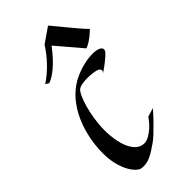

<svg xmlns="http://www.w3.org/2000/svg" viewBox="-235 -789 854 854"><g transform="rotate(-45 192.0 -362.0)"><path d="M359.9 -471.2Q355 -465.8 345.7 -457Q337.4 -449.7 323 -438.2Q308.6 -426.8 285.2 -411.1Q291 -416.5 291.5 -420.9Q292 -425.3 290.5 -428.7Q288.6 -432.6 284.2 -436Q276.4 -440.4 259 -443.1Q241.7 -445.8 222.2 -445.8Q205.6 -445.8 190.9 -443.6Q176.3 -441.4 167 -436Q158.2 -430.7 148.2 -410.2Q138.2 -389.6 129.9 -360.4Q121.6 -331.1 116.2 -296.1Q110.8 -261.2 110.8 -227.1Q110.8 -210.9 112.5 -191.9Q114.3 -172.9 118.2 -154.1Q122.1 -135.3 128.9 -117.9Q135.7 -100.6 146 -87.4Q156.2 -74.2 169.9 -66.9Q183.6 -59.6 202.1 -61Q213.9 -63 228.5 -71.3Q240.7 -78.1 257.1 -92.5Q273.4 -106.9 292 -132.8L333 -145Q307.1 -115.7 286.6 -95Q266.1 -74.2 252 -61Q235.4 -45.4 222.2 -36.1Q206.1 -24.9 191.9 -15.9Q177.7 -6.8 164.3 -0.7Q150.9 5.4 137.7 7.8Q124.5 10.3 110.8 8.8Q99.1 7.8 85.7 -4.4Q72.3 -16.6 60.5 -38.3Q48.8 -60.1 41 -90.8Q33.2 -121.6 33.2 -160.2Q33.2 -202.1 41.3 -245.1Q49.3 -288.1 65.4 -327.9Q81.5 -367.7 106.4 -401.6Q131.3 -435.5 165 -459Q182.6 -471.2 203.4 -480.5Q224.1 -489.7 244.9 -495.6Q265.6 -501.5 284.9 -503.9Q304.2 -506.3 318.8 -505.9Q348.1 -504.4 358.6 -494.9Q369.1 -485.4 359.9 -471.2ZM383.8 -592.3Q378.9 -588.4 373.3 -582.8Q367.7 -577.1 359.6 -570.6Q351.6 -564 340.1 -556.4Q328.6 -548.8 312 -541.5Q286.1 -571.8 259.8 -602.8Q233.4 -633.8 210.9 -660.2Q172.9 -610.4 140.6 -583.5Q108.4 -556.6 85 -549.3L69.8 -559.1Q106.4 -583.5 137.7 -616.2Q168.9 -648.9 191.9 -685.5L262.7 -734.4Q278.3 -715.8 295.4 -695.1Q312.5 -674.3 328.6 -654.8Q344.7 -635.3 359.1 -618.7Q373.5 -602.1 383.8 -592.3Z"/></g></svg>

Font: Quintessential
Style: Regular
Weight: 400
Designer: Astigmatic (AOETI)
Foundry: Astigmatic (AOETI)
Version: Version 1.000